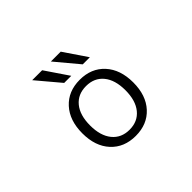

<svg xmlns="http://www.w3.org/2000/svg" viewBox="-153 -1027 1306 1306"><g transform="rotate(-45 500.0 -373.5)"><path d="M410.2 -589.8 269.5 -756.8H365.2L478.5 -589.8ZM588.9 -589.8 449.2 -756.8H543.9L657.2 -589.8ZM321.8 -63Q254.9 -135.7 254.9 -259.8Q254.9 -383.8 321.8 -457Q388.7 -530.3 500 -530.3Q611.3 -530.3 678.2 -457Q745.1 -383.8 745.1 -259.8Q745.1 -135.7 678.2 -63Q611.3 9.8 500 9.8Q388.7 9.8 321.8 -63ZM375.5 -105.5Q420.9 -49.8 500 -49.8Q579.1 -49.8 624.5 -105.5Q669.9 -161.1 669.9 -260.3Q669.9 -359.4 624.5 -414.6Q579.1 -469.7 500 -469.7Q420.9 -469.7 375.5 -414.6Q330.1 -359.4 330.1 -260.3Q330.1 -161.1 375.5 -105.5Z"/></g></svg>

Font: GenEi Gothic M SemiLight
Style: Regular
Weight: 350
Designer: o_tamon (Modified); [Source Han Sans]
Ryoko NISHIZUKA  (kana & ideographs); Paul D. Hunt (Latin, Greek & Cyrillic); Wenl
Version: Version 1.1a;Original Version 1.004